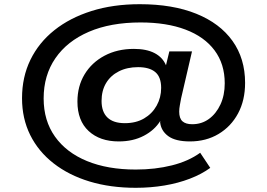

<svg xmlns="http://www.w3.org/2000/svg" viewBox="-20 -735 1274 915"><path d="M627 160Q506 160 407 130Q308 100 235.5 43.5Q163 -13 124 -91.5Q85 -170 85 -267Q85 -368 125 -450Q165 -532 239 -591Q313 -650 416 -682.5Q519 -715 646 -715Q803 -715 915.5 -669.5Q1028 -624 1088 -540Q1148 -456 1148 -340Q1148 -257 1114.5 -194.5Q1081 -132 1021.5 -96.5Q962 -61 885 -61Q816 -61 781.5 -86.5Q747 -112 743 -153L744 -159Q717 -115 665.5 -88Q614 -61 546 -61Q456 -61 402.5 -110.5Q349 -160 349 -251Q349 -324 383 -380.5Q417 -437 478 -469.5Q539 -502 618 -502Q678 -502 716.5 -482Q755 -462 771 -424L787 -490H895L843 -266Q840 -249 837 -233Q834 -217 834 -203Q834 -171 849.5 -157Q865 -143 896 -143Q941 -143 975.5 -168Q1010 -193 1030.5 -237Q1051 -281 1051 -338Q1051 -430 1002.5 -495Q954 -560 864 -594Q774 -628 650 -628Q507 -628 403.5 -583.5Q300 -539 244 -457.5Q188 -376 188 -266Q188 -160 242 -84Q296 -8 394.5 32.5Q493 73 627 73Q720 73 799.5 53Q879 33 934 -7L982 65Q941 95 885 116.5Q829 138 763.5 149Q698 160 627 160ZM575 -148Q628 -148 666.5 -170.5Q705 -193 726.5 -231.5Q748 -270 748 -316Q748 -368 720 -391.5Q692 -415 638 -415Q586 -415 546.5 -395Q507 -375 485.5 -339Q464 -303 464 -254Q464 -202 492 -175Q520 -148 575 -148Z"/></svg>

Font: Nunito Sans 7pt Expanded
Style: Bold
Weight: 700
Width: 7
Designer: Vernon Adams
Foundry: Vernon Adams
Version: Version 3.101;gftools[0.9.27]